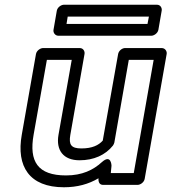

<svg xmlns="http://www.w3.org/2000/svg" viewBox="-20 -756 724 811"><path d="M316 -79C376 -79 425 -101 457 -141C460 -145 462 -150 463 -154L524 -503H629L545 -25H448L451 -56C451 -56 450 -107 410 -71C374 -38 327 -15 259 -15C139 -15 102 -74 122 -187L178 -503H283L227 -186C216 -122 247 -79 316 -79ZM416 25H561C572 25 588 15 591 0L684 -528C686 -539 678 -553 663 -553H508C497 -553 482 -543 479 -528L414 -162C397 -143 370 -129 324 -129C280 -129 270 -145 277 -186L337 -528C339 -539 332 -553 317 -553H162C151 -553 135 -543 132 -528L72 -187C48 -53 104 35 250 35C306 35 354 22 396 -3C395 13 400 25 416 25ZM603 -655H261L266 -686H609ZM619 -605C630 -605 646 -615 649 -630L663 -711C665 -722 658 -736 643 -736H250C239 -736 223 -726 220 -711L206 -630C204 -619 212 -605 227 -605Z"/></svg>

Font: Asimov
Style: WidOuIt
Weight: 500
Designer: Google
Version: Version 2.000980; 2014